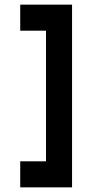

<svg xmlns="http://www.w3.org/2000/svg" viewBox="-20 -766 394 826"><path d="M67 40V-72H178V-634H67V-746H290V40Z"/></svg>

Font: Lineal Medium
Style: Regular
Weight: 600
Designer: Created by Frank Adebiaye with contributions from Anton Moglia & Ariel Martín Pérez
Created by Frank ADEBIAYE with FontF
Foundry: Velvetyne Type Foundry
Version: Version 2.000